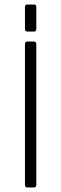

<svg xmlns="http://www.w3.org/2000/svg" viewBox="-20 -826 270 846"><path d="M140 -631V-12Q140 0 129 0H100Q90 0 90 -12V-631Q90 -643 100 -643H129Q140 -643 140 -631ZM90 -699V-795Q90 -806 100 -806H130Q140 -806 140 -795V-699Q140 -687 130 -687H100Q90 -687 90 -699Z"/></svg>

Font: Rajdhani
Style: Regular
Weight: 400
Designer: Satya Rajpurohit, Jyotish Sonowal
Foundry: Indian Type Foundry
Version: Version 1.201 February 1, 2022